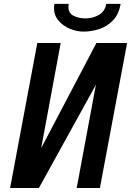

<svg xmlns="http://www.w3.org/2000/svg" viewBox="-20 -940 656 960"><path d="M363.5 0 459.5 -516 174.5 0H30.5L166.5 -725H283.5L186 -199.5L462 -725H615.5L479.5 0ZM250 -899Q250 -910.5 252 -920.5H323.5Q322 -912.5 322 -905.5Q322 -874 348.2 -861Q374.5 -848 406.5 -848Q444 -848 474.5 -865.5Q505 -883 511 -920.5H583Q574.5 -869 545 -838.2Q515.5 -807.5 476.5 -794.8Q437.5 -782 397 -782Q363.5 -782 329.2 -796.2Q295 -810.5 272.5 -837Q250 -863.5 250 -899Z"/></svg>

Font: JuliaMono SemiBoldItalic
Style: Regular
Weight: 600
Italic angle: -9°
Monospace: yes
Designer: cormullion
Foundry: corm
Version: Version 0.049; ttfautohint (v1.8.4)